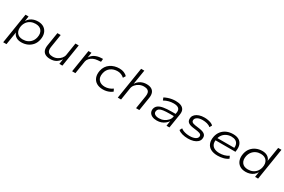

<svg xmlns="http://www.w3.org/2000/svg" viewBox="137 -2110 5476 3696"><g transform="rotate(30 2874.5 -262.5)"><path d="M40 180 147 -494H215L198 -381Q220 -423 255.5 -450Q291 -477 334 -490Q377 -503 424 -503Q505 -503 557.5 -467Q610 -431 631 -367.5Q652 -304 635 -221Q620 -148 577.5 -97Q535 -46 473.5 -19Q412 8 339 8Q267 8 220 -23.5Q173 -55 159 -107L113 180ZM337 -54Q394 -54 441 -75.5Q488 -97 520 -137.5Q552 -178 564 -235Q583 -326 540.5 -383Q498 -440 406 -440Q350 -440 303.5 -419Q257 -398 225.5 -358Q194 -318 181 -261Q163 -169 204.5 -111.5Q246 -54 337 -54Z M983 8Q917 8 874 -15Q831 -38 814.5 -83Q798 -128 808 -193L856 -494H929L882 -198Q875 -155 884.5 -122.5Q894 -90 923 -73Q952 -56 1003 -56Q1056 -56 1101.5 -79.5Q1147 -103 1177.5 -140Q1208 -177 1214 -219L1257 -494H1330L1252 0H1184L1201 -111H1200Q1160 -51 1107.5 -21.5Q1055 8 983 8Z M1468 0 1546 -494H1613L1596 -383H1598Q1631 -439 1691 -468.5Q1751 -498 1821 -501L1865 -503L1859 -436L1787 -430Q1734 -426 1691 -406Q1648 -386 1620 -353.5Q1592 -321 1585 -282L1541 0Z M2153 8Q2068 8 2011 -26.5Q1954 -61 1930.5 -124Q1907 -187 1923 -272Q1935 -330 1964 -373.5Q1993 -417 2035 -445.5Q2077 -474 2127.5 -488.5Q2178 -503 2233 -503Q2290 -503 2336 -484.5Q2382 -466 2410 -433L2377 -380Q2348 -408 2309 -423.5Q2270 -439 2230 -439Q2187 -439 2149 -428Q2111 -417 2079.5 -394.5Q2048 -372 2026 -338Q2004 -304 1995 -257Q1976 -162 2023 -108.5Q2070 -55 2161 -55Q2205 -55 2250 -70.5Q2295 -86 2331 -113L2357 -60Q2331 -39 2298.5 -23.5Q2266 -8 2229.5 0Q2193 8 2153 8Z M2483 0 2595 -705H2666L2615 -385H2617Q2653 -444 2710.5 -473.5Q2768 -503 2837 -503Q2904 -503 2945.5 -479.5Q2987 -456 3003.5 -411Q3020 -366 3010 -301L2962 0H2889L2936 -295Q2943 -341 2933.5 -372.5Q2924 -404 2895 -421Q2866 -438 2815 -438Q2761 -438 2714.5 -415Q2668 -392 2637 -355Q2606 -318 2599 -274L2556 0Z M3351 8Q3289 8 3246.5 -12.5Q3204 -33 3185.5 -69Q3167 -105 3175 -150Q3186 -200 3225 -229.5Q3264 -259 3336 -272Q3408 -285 3518 -285H3620L3611 -231H3507Q3419 -231 3364.5 -223.5Q3310 -216 3282.5 -197Q3255 -178 3248 -143Q3239 -100 3272 -75.5Q3305 -51 3367 -51Q3422 -51 3470.5 -73Q3519 -95 3552.5 -131.5Q3586 -168 3592 -209L3609 -316Q3620 -382 3584.5 -412Q3549 -442 3473 -442Q3422 -442 3369 -429Q3316 -416 3263 -386L3241 -442Q3277 -461 3317.5 -475Q3358 -489 3400.5 -496Q3443 -503 3483 -503Q3552 -503 3600 -484Q3648 -465 3670 -424Q3692 -383 3681 -315L3631 0H3566L3583 -111Q3561 -79 3527 -51.5Q3493 -24 3449 -8Q3405 8 3351 8Z M4044 8Q3974 8 3914 -9Q3854 -26 3824 -55L3852 -108Q3875 -88 3907 -75.5Q3939 -63 3975.5 -57Q4012 -51 4049 -51Q4120 -51 4166.5 -73Q4213 -95 4220 -131Q4226 -163 4206.5 -181.5Q4187 -200 4131 -209L4015 -225Q3939 -237 3907 -271.5Q3875 -306 3887 -372Q3896 -410 3927 -439.5Q3958 -469 4008.5 -486Q4059 -503 4125 -503Q4165 -503 4204.5 -495.5Q4244 -488 4276 -474.5Q4308 -461 4324 -440L4294 -389Q4264 -418 4215.5 -430.5Q4167 -443 4117 -443Q4048 -443 4006 -420Q3964 -397 3957 -362Q3950 -329 3969 -310.5Q3988 -292 4039 -284L4152 -268Q4234 -255 4268 -221Q4302 -187 4289 -121Q4281 -83 4248 -53.5Q4215 -24 4163 -8Q4111 8 4044 8Z M4704 8Q4610 8 4549 -25Q4488 -58 4464 -121Q4440 -184 4457 -272Q4472 -343 4513.5 -395Q4555 -447 4618.5 -475Q4682 -503 4761 -503Q4840 -503 4890 -473.5Q4940 -444 4960.5 -388.5Q4981 -333 4969 -252L4966 -229H4502L4511 -284H4933L4906 -261Q4916 -323 4900.5 -363.5Q4885 -404 4848.5 -424.5Q4812 -445 4756 -445Q4700 -445 4651.5 -422.5Q4603 -400 4571 -358.5Q4539 -317 4528 -258L4526 -247Q4515 -184 4534 -140.5Q4553 -97 4598 -74.5Q4643 -52 4710 -52Q4759 -52 4810.5 -64.5Q4862 -77 4910 -109L4934 -57Q4889 -23 4827 -7.5Q4765 8 4704 8Z M5326 8Q5244 8 5191 -28Q5138 -64 5117.5 -127.5Q5097 -191 5114 -274Q5130 -348 5172.5 -398.5Q5215 -449 5276.5 -476Q5338 -503 5410 -503Q5482 -503 5529.5 -471Q5577 -439 5590 -387L5641 -705H5714L5602 0H5535L5552 -114H5551Q5529 -72 5493.5 -45Q5458 -18 5415.5 -5Q5373 8 5326 8ZM5342 -54Q5399 -54 5445.5 -75Q5492 -96 5524 -136.5Q5556 -177 5568 -233Q5587 -325 5545 -382.5Q5503 -440 5411 -440Q5355 -440 5308.5 -418.5Q5262 -397 5230 -357Q5198 -317 5185 -260Q5166 -168 5208 -111Q5250 -54 5342 -54Z"/></g></svg>

Font: Nunito Sans 7pt SemiExpanded Light
Style: Italic
Weight: 300
Width: 6
Italic angle: -9°
Designer: Vernon Adams
Foundry: Vernon Adams
Version: Version 3.101;gftools[0.9.27]